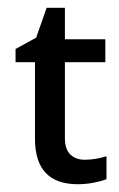

<svg xmlns="http://www.w3.org/2000/svg" viewBox="-20 -468 307 494"><path d="M198 -57Q225 -57 254 -66V-7Q242 -2 221.5 2Q201 6 180 6Q70 6 70 -111V-308H20V-342L73 -371L100 -448H147V-367H251V-308H147V-112Q147 -84 161 -70.5Q175 -57 198 -57Z"/></svg>

Font: Shorif Bongobondhu UNICODE
Style: Bold
Weight: 700
Designer: Shorif Uddin Shishir, Shorif art & Design, e-mail : shorifart@gmail.com, facebook : Shorif2001
Foundry: Lipighor Font Foundry
Version: Designed By Shorif Uddin Shishir | Build By Niladri